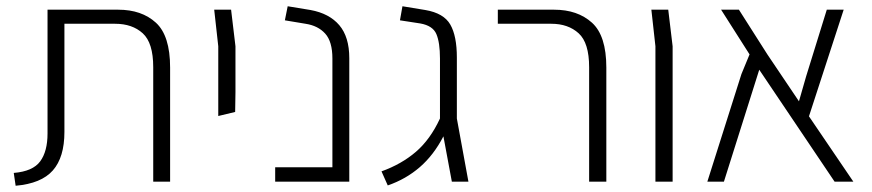

<svg xmlns="http://www.w3.org/2000/svg" viewBox="-20 -581 2787 614"><path d="M30 13 24 -28Q85 -33 108.5 -65Q132 -97 132 -154V-550H358Q433 -550 478.5 -508.5Q524 -467 524 -365V0H470V-366Q470 -444 436.5 -474.5Q403 -505 348 -505H186V-159Q186 -78 149 -36Q112 6 30 13Z M678 -210V-433L665 -550H719L733 -433V-286L732 -223Z M860 0V-46H1043V-394Q1043 -448 1020 -473.5Q997 -499 957 -505L891 -516L900 -561L973 -549Q1033 -538 1065 -500.5Q1097 -463 1097 -395V0Z M1220 12 1200 -33Q1264 -56 1310 -95.5Q1356 -135 1387 -202V-203V-394Q1387 -445 1375.5 -472Q1364 -499 1324 -506L1259 -516L1267 -561L1340 -549Q1399 -539 1420 -502.5Q1441 -466 1441 -397V-202L1478 0H1425L1398 -145Q1367 -85 1322.5 -46.5Q1278 -8 1220 12Z M1864 0V-366Q1864 -444 1830.5 -474.5Q1797 -505 1743 -505H1572V-550H1752Q1827 -550 1873 -508.5Q1919 -467 1919 -365V0Z M2076 0V-433L2063 -550H2117L2131 -433V0Z M2709 0H2649L2408 -358L2295 0H2242L2351 -344L2377 -407L2286 -550H2343L2434 -407L2535 -257L2558 -337L2624 -550H2678L2567 -209Z"/></svg>

Font: Assistant Light
Style: Regular
Weight: 300
Designer: Hebrew By Ben Nathan, Latin by Paul Hunt
Version: Version 3.000